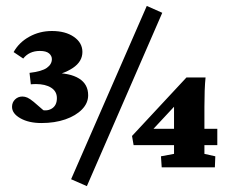

<svg xmlns="http://www.w3.org/2000/svg" viewBox="-20 -570 778 654"><path d="M161.1 -321.3Q218.3 -321.8 249.3 -302.5Q280.3 -283.2 280.3 -245.6Q280.3 -218.8 259.3 -197.3Q238.3 -175.8 202.4 -163.3Q166.5 -150.9 121.1 -150.9Q78.1 -150.9 49.6 -167Q21 -183.1 21 -206.1Q21 -221.2 31.2 -231.2Q41.5 -241.2 56.2 -241.2Q64.9 -241.2 73.2 -237.5Q81.5 -233.9 94.7 -223.1L137.7 -186L112.8 -198.7Q136.7 -189 155.3 -199.5Q173.8 -210 173.8 -235.8Q173.8 -258.8 154.3 -271.2Q134.8 -283.7 101.6 -283.7Q93.8 -283.7 89.4 -283.2Q85 -282.7 85 -282.7L80.6 -321.8Q122.6 -326.7 139.6 -338.9Q156.7 -351.1 156.7 -368.7Q156.7 -379.9 147 -388.2Q137.2 -396.5 115.7 -396.5Q79.6 -396.5 59.1 -370.6L26.4 -392.6Q44.9 -425.8 80.1 -445.1Q115.2 -464.4 156.7 -464.4Q203.1 -464.4 231.9 -444.3Q260.7 -424.3 260.7 -393.1Q260.7 -360.4 228.3 -338.6Q195.8 -316.9 144 -308.6ZM222.2 40.5 480 -549.8 532.7 -526.4 275.9 64ZM676.3 -45.9 713.4 -37.6 711.9 0H530.8L528.3 -37.6L572.8 -45.9V-212.9L581.1 -215.3L495.6 -123.5L497.6 -131.3H720.2V-75.7H435.1L429.7 -106.9L615.2 -306.2H680.2Q678.2 -287.6 677.2 -261.2Q676.3 -234.9 676.3 -206.5Z"/></svg>

Font: Lateef ExtraBold
Style: Regular
Weight: 800
Designer: SIL International
Foundry: SIL International
Version: Version 4.200